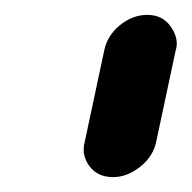

<svg xmlns="http://www.w3.org/2000/svg" viewBox="-20 -686 258 258"><path d="M132 -448Q111 -448 100 -463Q89 -478 94 -496L120 -618Q124 -638 141 -652Q158 -666 178 -666Q199 -666 210 -649.5Q221 -633 216 -618L190 -496Q186 -476 168.5 -462Q151 -448 132 -448Z"/></svg>

Font: Comic Neue
Style: Bold Italic
Weight: 700
Italic angle: -12°
Designer: Craig Rozynski
Foundry: Craig Rozynski
Version: Version 2.003